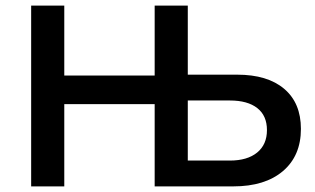

<svg xmlns="http://www.w3.org/2000/svg" viewBox="-20 -664 1121 684"><path d="M1052 -205Q1052 -109 988 -54.5Q924 0 811 0H531V-293H209V0H91V-644H209V-395H531V-644H649V-398H825Q933 -398 992.5 -347.5Q1052 -297 1052 -205ZM799 -306H649V-92H799Q861 -92 896 -120.5Q931 -149 931 -200.5Q931 -252 896.5 -279Q862 -306 799 -306Z"/></svg>

Font: Montserrat Ace
Style: Bold
Weight: 600
Designer: Julieta Ulanovsky
Foundry: Julieta Ulanovsky
Version: Version 1